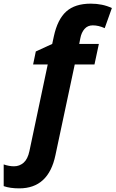

<svg xmlns="http://www.w3.org/2000/svg" viewBox="-127 -785 629 1045"><path d="M-22 240.2Q-72.8 240.2 -106.9 228V109.9Q-77.1 120.1 -50.8 120.1Q-21 120.1 1.5 100.6Q23.9 81.1 33.2 37.1L132.8 -434.1H53.2L67.9 -504.9L157.2 -545.9L166 -586.9Q186 -679.7 233.6 -722.4Q281.2 -765.1 367.2 -765.1Q431.2 -765.1 481.9 -741.2L442.9 -631.8Q409.2 -647 377.9 -647Q350.1 -647 333 -627.4Q315.9 -607.9 310.1 -576.2L304.2 -545.9H411.1L387.2 -434.1H279.8L174.8 59.1Q137.2 240.2 -22 240.2Z"/></svg>

Font: TypoPRO Open Sans
Style: Bold Italic
Weight: 700
Italic angle: -12°
Foundry: Ascender Corporation
Version: Version 1.10